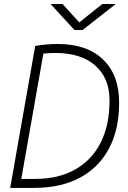

<svg xmlns="http://www.w3.org/2000/svg" viewBox="-20 -918 626 938"><path d="M29.8 0 151.9 -693.4Q204.6 -703.1 263.2 -703.1Q404.3 -703.1 483.2 -627.4Q562 -551.8 562 -416.5Q562 -285.6 512.5 -192.4Q462.9 -99.1 369.9 -49.6Q276.9 0 146 0ZM84 -43.9H150.9Q265.1 -43.9 346.7 -89.6Q428.2 -135.3 471.7 -220.9Q515.1 -306.6 515.1 -427.2Q515.1 -536.6 445.3 -597.9Q375.5 -659.2 251 -659.2Q221.7 -659.2 191.9 -656.2ZM343.8 -771.5 227.1 -898.4H285.6L367.2 -808.6L480 -898.4H545.4L383.8 -771.5Z"/></svg>

Font: Cascadia Mono PL ExtraLight
Style: Italic
Weight: 200
Italic angle: -10°
Monospace: yes
Designer: Aaron Bell
Foundry: Saja Typeworks
Version: Version 2404.023; ttfautohint (v1.8.4)